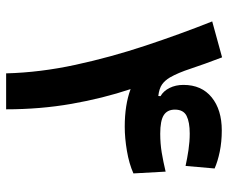

<svg xmlns="http://www.w3.org/2000/svg" viewBox="-79 -665 744 626"><g transform="rotate(90 293.0 -352.0)"><path d="M219.2 0Q216.3 -110.8 191.4 -225.8Q166.5 -340.8 128.9 -454.1Q91.3 -567.4 49.8 -671.9L167 -704.1Q189.9 -644 203.6 -602.5Q217.3 -560.5 232.4 -534.2Q242.2 -517.6 255.4 -508.3Q268.6 -499 293 -496.1L293.5 -503.4Q276.9 -512.7 266.8 -532.7Q256.8 -552.7 256.8 -578.1Q256.8 -637.2 297.4 -670.2Q337.9 -703.1 405.3 -703.1Q442.4 -703.1 474.4 -696.5Q506.3 -689.9 529.3 -679.7L521 -585Q497.1 -590.3 469.2 -594.5Q441.4 -598.6 415.5 -598.6Q378.4 -598.6 357.9 -588.4Q337.4 -578.1 337.4 -550.3Q337.4 -525.4 355.5 -513.9Q373.5 -502.4 416 -502.4Q448.2 -502.4 477.5 -507.3Q506.8 -512.2 539.6 -520L545.4 -415Q513.7 -400.9 471.9 -393.8Q430.2 -386.7 393.1 -386.7Q321.8 -386.7 270.5 -405.8Q300.8 -314.9 318.6 -213.1Q336.4 -111.3 336.4 0Z"/></g></svg>

Font: CaskaydiaCove NF SemiBold
Style: Regular
Weight: 600
Designer: Aaron Bell
Foundry: Saja Typeworks
Version: Version 2111.001; VTT 6.35;Nerd Fonts 3.2.1